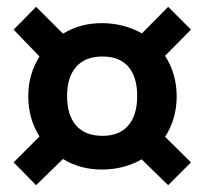

<svg xmlns="http://www.w3.org/2000/svg" viewBox="-20 -624 600 564"><path d="M465 -222 541 -147 474 -80 396 -156Q344 -126 279 -126Q215 -126 165 -157L86 -80L20 -147L96 -223Q63 -276 63 -341Q63 -406 96 -458L20 -537L86 -604L165 -525Q215 -556 279 -556Q343 -556 397 -526L474 -604L541 -537L465 -460Q499 -407 499 -341Q499 -275 465 -222ZM383 -342Q383 -398 357 -428Q331 -458 281 -458Q230 -458 203.5 -427.5Q177 -397 177 -342Q177 -286 203.5 -255.5Q230 -225 281 -225Q331 -225 357 -255.5Q383 -286 383 -342Z"/></svg>

Font: Fira Sans SemiBold
Style: Italic
Weight: 600
Italic angle: -8°
Designer: bBox Type GmbH & Carrois Corporate GbR & Edenspiekermann AG
Foundry: bBox Type GmbH & Carrois Corporate GbR & Edenspiekermann AG
Version: Version 4.301